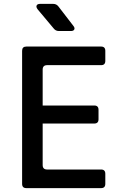

<svg xmlns="http://www.w3.org/2000/svg" viewBox="-20 -970 640 990"><path d="M116 0Q94 0 94 -22V-708Q94 -730 116 -730H501Q523 -730 523 -708V-656Q523 -634 501 -634H223Q200 -634 200 -611V-426H466Q488 -426 488 -404V-355Q488 -333 466 -333H200V-119Q200 -96 223 -96H501Q523 -96 523 -74V-22Q523 0 501 0ZM284 -810Q267 -810 257 -823L174 -922Q165 -934 169 -942Q173 -950 187 -950H254Q271 -950 281 -937L358 -837Q367 -826 363 -818Q359 -810 345 -810Z"/></svg>

Font: Pitagon Sans Mono SemiBold
Style: Regular
Weight: 600
Monospace: yes
Designer: Travis Tran
Foundry: Pitagon
Version: Version 1.001; ttfautohint (v1.8.4.7-5d5b);gftools[0.9.26]